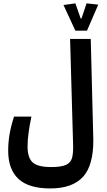

<svg xmlns="http://www.w3.org/2000/svg" viewBox="-20 -921 626 1122"><path d="M273.9 180.2Q147.5 180.2 87.6 124.3Q27.8 68.4 27.8 -40.5Q27.8 -88.4 35.9 -136.2Q43.9 -184.1 62 -239.7H163.6Q152.8 -188.5 147 -145.3Q141.1 -102.1 141.1 -64.5Q141.1 1 170.9 28.1Q200.7 55.2 278.8 55.2Q337.4 55.2 365.2 42.7Q393.1 30.3 400.9 2Q408.7 -26.4 407.2 -73.7L389.6 -693.4H510.3L524.9 -122.1Q525.4 -111.3 525.4 -101.1Q525.4 43.9 467.3 109.9Q405.3 180.2 273.9 180.2ZM420.4 -741.7 351.1 -891.6 420.4 -901.4 451.7 -812.5H456.1L485.8 -901.4L554.2 -894L488.3 -741.7Z"/></svg>

Font: CaskaydiaCove NFP SemiBold
Style: Regular
Weight: 600
Designer: Aaron Bell
Foundry: Saja Typeworks
Version: Version 2111.001; VTT 6.35;Nerd Fonts 3.1.1